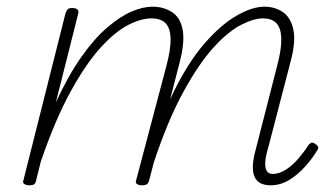

<svg xmlns="http://www.w3.org/2000/svg" viewBox="-20 -539 1004 574"><path d="M789 15Q772 15 759.5 9Q747 3 741 -10.5Q735 -24 736 -44.5Q737 -65 745 -94L809 -344Q822 -394 821 -424.5Q820 -455 806.5 -469.5Q793 -484 766 -484Q738 -484 699.5 -464Q661 -444 617.5 -396Q574 -348 527.5 -263Q481 -178 438 -48H423Q454 -172 498 -262Q542 -352 591 -408.5Q640 -465 687 -492Q734 -519 770 -519Q802 -519 825.5 -503Q849 -487 857 -450.5Q865 -414 848 -352L782 -98Q774 -72 773 -54.5Q772 -37 777.5 -28Q783 -19 795 -19Q815 -19 835 -32Q855 -45 872.5 -65.5Q890 -86 902 -105Q908 -112 912.5 -112.5Q917 -113 922 -109Q931 -103 931.5 -98.5Q932 -94 928 -89Q915 -67 893.5 -42.5Q872 -18 845.5 -1.5Q819 15 789 15ZM67 15Q58 15 52.5 11Q47 7 50 0L176 -500Q179 -508 182.5 -511.5Q186 -515 197 -515Q207 -515 211.5 -510.5Q216 -506 214 -499L147 -233Q185 -315 224 -370Q263 -425 302 -458Q341 -491 374.5 -505Q408 -519 436 -519Q469 -519 494 -503Q519 -487 526 -450.5Q533 -414 517 -352L426 0Q424 8 419.5 11.5Q415 15 404 15Q395 15 389.5 11Q384 7 387 0L478 -344Q491 -394 490 -424.5Q489 -455 475 -469.5Q461 -484 432 -484Q402 -484 363.5 -464.5Q325 -445 281.5 -397.5Q238 -350 192 -267Q146 -184 102 -56L88 0Q87 8 82.5 11.5Q78 15 67 15Z"/></svg>

Font: Playwrite IS Thin
Style: Regular
Weight: 250
Designer: Veronika Burian, José Scaglione
Foundry: TypeTogether
Version: Version 1.002